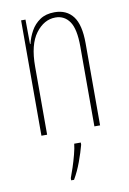

<svg xmlns="http://www.w3.org/2000/svg" viewBox="-86 -641 580 864"><g transform="rotate(-10 204.0 -209.0)"><path d="M225 -588Q280 -588 309.5 -549.5Q339 -511 339 -426V-51H313V-416Q313 -496 289.5 -530Q266 -564 225 -564Q173 -564 135 -513.5Q97 -463 97 -362V-51H71V-578H91L92 -466H94Q101 -496 116.5 -524Q132 -552 158.5 -570Q185 -588 225 -588ZM240 20Q231 54 216 95Q201 136 181 170H168V160Q175 142 184 114.5Q193 87 200.5 58.5Q208 30 210 10H240Z"/></g></svg>

Font: Noto Sans Tamil UI ExtraCondensed Thin
Style: Regular
Weight: 100
Width: 2
Designer: Jelle Bosma - Monotype Design Team
Foundry: Monotype Imaging Inc.
Version: Version 2.004; ttfautohint (v1.8.4.7-5d5b)